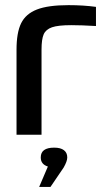

<svg xmlns="http://www.w3.org/2000/svg" viewBox="-20 -529 417 754"><path d="M259.8 -430.2Q208.5 -430.2 184.3 -421.9Q160.2 -413.6 151.6 -394.3Q143.1 -375 143.1 -334V0H44.9V-334Q44.9 -400.9 63 -437.7Q81.1 -474.6 125 -491.7Q168.9 -508.8 249 -508.8Q307.6 -508.8 356.9 -502V-426.8Q298.8 -430.2 259.8 -430.2ZM133.8 205.1 168 125Q140.1 116.2 140.1 89.8V88.9Q140.1 50.8 192.9 50.8Q217.8 50.8 231 60.8Q244.1 70.8 244.1 88.9V89.8Q244.1 104 230 128.9L178.2 205.1Z"/></svg>

Font: LT Wave
Style: Regular
Weight: 400
Designer: Daniel Lyons
Version: Version 2.5 (Glyphs App)